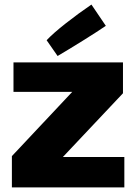

<svg xmlns="http://www.w3.org/2000/svg" viewBox="-20 -785 596 840"><path d="M524 -98V35H32V-102L296 -383H39V-512H518V-377L255 -98ZM380 -765 443 -672Q405 -646 341.5 -606.5Q278 -567 232 -540L184 -609Q212 -639 268 -683Q324 -727 380 -765Z"/></svg>

Font: Lalezar
Style: Bold
Weight: 700
Designer: Borna Izadpanah
Foundry: Borna Izadpanah
Version: Version 1.003;January 24, 2021;FontCreator 13.0.0.2683 64-bi